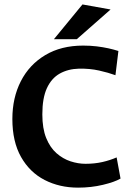

<svg xmlns="http://www.w3.org/2000/svg" viewBox="-20 -833 592 868"><path d="M333 15.3Q249.1 15.3 181.7 -19.4Q114.3 -54.1 75.1 -123.4Q35.9 -192.7 35.9 -295Q35.9 -391 74.2 -465.8Q112.4 -540.7 184.4 -583.8Q256.3 -626.9 356.1 -626.9Q389 -626.9 417.4 -623.4Q445.9 -619.9 470.5 -614.5Q495.1 -609 515.3 -602.5L501.9 -493Q470 -504.7 428 -514.1Q385.9 -523.6 336.2 -522.6Q287.2 -521.2 249.9 -500.2Q212.7 -479.2 192 -434.4Q171.4 -389.7 171.4 -316Q171.4 -252.2 188.8 -209.1Q206.3 -166 235.3 -140.5Q264.4 -115 298.8 -103.7Q333.3 -92.5 366.3 -92.5Q407.6 -92.5 442.5 -100.4Q477.3 -108.3 507.3 -121.4L524.9 -25.7Q498.3 -10.1 445.2 2.6Q392.1 15.3 333 15.3ZM223.8 -655.9 352.8 -812.9 479.9 -790.1 327.3 -655.9Z"/></svg>

Font: Ancizar Sans Thin
Style: Regular
Weight: 100
Designer: Cesar Puertas, Viviana Monsalve, Julian Moncada, Julian Prieto, Jose Castro, Mariel Hernandez, Felipe Aragon, Sara Alarc
Version: Version 8.100